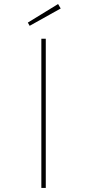

<svg xmlns="http://www.w3.org/2000/svg" viewBox="-20 -932 432 952"><path d="M185 0V-740H207V0ZM127 -804 118 -820 268 -912 281 -890Z"/></svg>

Font: Lexend Tera Thin
Style: Regular
Weight: 250
Version: Version 1.007